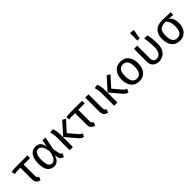

<svg xmlns="http://www.w3.org/2000/svg" viewBox="344 -2325 3856 3856"><g transform="rotate(-45 2271.5 -397.0)"><path d="M288 12Q229 -2 204 -33.5Q179 -65 179 -129V-452Q80 -452 54 -449Q35 -447 11 -440L-5 -512Q19 -521 41.5 -524Q64 -527 102 -527H455V-452H271V-141Q271 -105 281 -87Q291 -69 317 -57Z M950 13Q916 7 889.5 -16Q863 -39 856 -82L847 -138Q798 12 683 12Q594 12 542.5 -54Q491 -120 491 -259Q491 -339 513 -402.5Q535 -466 579.5 -502.5Q624 -539 692 -539Q763 -539 802 -499.5Q841 -460 855 -376L881 -527H965L910 -250L936 -116Q942 -76 982 -63ZM693 -61Q736 -61 772 -105Q808 -149 830 -267Q812 -374 780.5 -420Q749 -466 697 -466Q646 -466 617.5 -414.5Q589 -363 589 -259Q589 -61 692 -61Z M1220 0H1128V-357Q1128 -445 1102 -527L1186 -539Q1220 -471 1220 -339ZM1523 12Q1490 9 1464.5 -8Q1439 -25 1406 -65L1224 -282L1455 -539L1523 -499L1329 -285L1475 -113Q1509 -71 1552 -56Z M1840 12Q1781 -2 1756 -33.5Q1731 -65 1731 -129V-452Q1632 -452 1606 -449Q1587 -447 1563 -440L1547 -512Q1571 -521 1593.5 -524Q1616 -527 1654 -527H2007V-452H1823V-141Q1823 -105 1833 -87Q1843 -69 1869 -57Z M2206 12Q2146 -3 2121.5 -35.5Q2097 -68 2097 -130V-527H2189V-141Q2189 -105 2199 -87Q2209 -69 2235 -57Z M2483 0H2391V-357Q2391 -445 2365 -527L2449 -539Q2483 -471 2483 -339ZM2786 12Q2753 9 2727.5 -8Q2702 -25 2669 -65L2487 -282L2718 -539L2786 -499L2592 -285L2738 -113Q2772 -71 2815 -56Z M3102 12Q2986 12 2926.5 -65Q2867 -142 2867 -263Q2867 -342 2893.5 -404Q2920 -466 2972.5 -502.5Q3025 -539 3103 -539Q3219 -539 3278 -462Q3337 -385 3337 -264Q3337 -185 3310.5 -122.5Q3284 -60 3231.5 -24Q3179 12 3102 12ZM3102 -62Q3238 -62 3238 -264Q3238 -465 3103 -465Q2966 -465 2966 -263Q2966 -62 3102 -62Z M3659 12Q3585 12 3532.5 -32Q3480 -76 3480 -163V-527H3572V-171Q3572 -62 3663 -62Q3717 -62 3757.5 -109Q3798 -156 3798 -263Q3798 -392 3772 -527H3865Q3891 -386 3891 -255Q3891 -164 3858 -105Q3825 -46 3772 -17Q3719 12 3659 12ZM3712 -596H3646L3649 -807L3747 -799Z M4253 12Q4137 12 4077.5 -65Q4018 -142 4018 -263Q4018 -342 4045.5 -403Q4073 -464 4130.5 -498.5Q4188 -533 4278 -533Q4385 -533 4521 -527V-453L4395 -462Q4435 -440 4461.5 -389Q4488 -338 4488 -264Q4488 -185 4461.5 -122.5Q4435 -60 4382.5 -24Q4330 12 4253 12ZM4253 -62Q4389 -62 4389 -264Q4389 -338 4368 -388.5Q4347 -439 4317 -464Q4209 -464 4163 -422Q4117 -380 4117 -263Q4117 -62 4253 -62Z"/></g></svg>

Font: Trujillo
Style: Regular
Weight: 400
Designer: Fira Sans original fonts by bBox Type GmbH, Carrois Corporate GbR, & Edenspiekermann AG / Changes by Cristiano Sobral
Foundry: Fira Sans original fonts by bBox Type GmbH, Carrois Corporate GbR, & Edenspiekermann AG / Changes by Cristiano Sobral
Version: Version 4.301;October 17, 2021;FontCreator 14.0.0.2814 64-bi